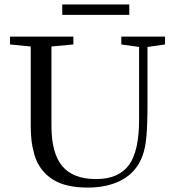

<svg xmlns="http://www.w3.org/2000/svg" viewBox="-20 -827 784 860"><path d="M258.8 -760.3V-807.1H559.1V-760.3ZM373 13.2Q274.9 13.2 218.3 -22Q186.5 -41.5 165.3 -70.3Q144 -99.1 134.3 -133.5Q124.5 -168 121.1 -198Q117.7 -228 117.7 -264.2V-618.7L24.9 -627.9V-663.1H308.6V-627.9L210.4 -618.7V-264.2Q210.4 -140.6 259 -82.8Q307.6 -24.9 410.6 -24.9Q509.8 -24.9 556.4 -86.4Q603 -147.9 603 -292.5V-616.7L523.4 -627.9V-663.1H719.2V-627.9L640.6 -616.7V-357.9Q640.6 -268.1 635.7 -214.8Q630.9 -161.6 617.7 -127.4Q591.3 -57.1 527.6 -22Q463.9 13.2 373 13.2Z"/></svg>

Font: Elstob 8pt
Style: Regular
Weight: 400
Designer: Peter S. Baker
Version: Version 1.015